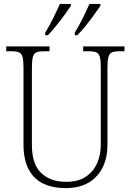

<svg xmlns="http://www.w3.org/2000/svg" viewBox="-20 -951 670 981"><path d="M315 10Q250 10 202 -12.5Q154 -35 127 -84.5Q100 -134 100 -214V-607Q100 -643 95 -660.5Q90 -678 77 -683.5Q64 -689 40 -689H12V-714H233V-689H203Q179 -689 166 -683.5Q153 -678 148 -660Q143 -642 143 -605V-210Q143 -112 190.5 -67Q238 -22 318 -22Q380 -22 419 -48.5Q458 -75 476.5 -118Q495 -161 495 -211V-606Q495 -642 490 -660Q485 -678 472 -683.5Q459 -689 435 -689H405V-714H616V-689H589Q565 -689 552 -683.5Q539 -678 534 -660Q529 -642 529 -605V-210Q529 -147 505.5 -97.5Q482 -48 434.5 -19Q387 10 315 10ZM362 -784Q383 -818 402.5 -857.5Q422 -897 437 -931H493V-921Q481 -904 461 -876Q441 -848 418 -819.5Q395 -791 375 -771H362ZM211 -784Q232 -818 251.5 -857.5Q271 -897 286 -931H342V-921Q331 -904 310.5 -876Q290 -848 267 -819.5Q244 -791 225 -771H211Z"/></svg>

Font: Noto Serif Tamil SemiCondensed ExtraLight
Style: Regular
Weight: 200
Width: 4
Designer: Indian Type Foundry, Tom Grace, and the Monotype Design Team
Foundry: Monotype Imaging Inc.
Version: Version 2.004; ttfautohint (v1.8.4.7-5d5b)